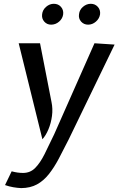

<svg xmlns="http://www.w3.org/2000/svg" viewBox="-20 -745 624 1012"><path d="M91.5 246.5Q71.5 245.5 49.5 241.8Q27.5 238 6.5 230.5L41.5 158Q58 162.5 72.8 164.5Q87.5 166.5 101.5 166.5Q139.5 166.5 165.5 140.2Q191.5 114 214.5 68.2Q237.5 22.5 265.5 -37L478 -517L584 -510L342.5 -11Q314.5 45 289.5 92Q264.5 139 237 173.5Q209.5 208 174.8 227Q140 246 91.5 246.5ZM203.5 -11 78.5 -517H191L251.5 -207Q259 -171.5 254 -133.8Q249 -96 235.2 -63.2Q221.5 -30.5 203.5 -11ZM249.5 -615Q227.5 -615 213.2 -631.2Q199 -647.5 202 -670Q204.5 -693 223 -709Q241.5 -725 263.5 -725Q287 -725 301.2 -709Q315.5 -693 313 -670Q310 -647 291.5 -631Q273 -615 249.5 -615ZM444.5 -615Q422 -615 407.5 -631.2Q393 -647.5 396.5 -670Q399 -693.5 417.5 -709.2Q436 -725 458.5 -725Q481 -725 495.5 -709Q510 -693 507.5 -670Q504 -647 485.5 -631Q467 -615 444.5 -615Z"/></svg>

Font: Expletus Sans Medium
Style: Italic
Weight: 500
Italic angle: -7°
Version: Version 7.500